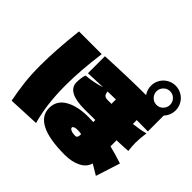

<svg xmlns="http://www.w3.org/2000/svg" viewBox="-219 -1191 1439 1439"><g transform="rotate(45 500.0 -471.5)"><path d="M844 -282Q905 -267 985 -241L923 -48L891 -67Q882 -72 869.5 -80Q857 -88 840 -97Q828 -48 774.5 -21Q721 6 646 6Q481 6 398 -36.5Q315 -79 315 -160Q315 -239 385.5 -280Q456 -321 572 -321Q586 -321 624 -319V-341Q585 -340 514 -340Q324 -340 324 -442Q324 -492 337 -525Q416 -531 492 -556L337 -550V-730Q586 -742 761 -742Q737 -777 737 -818Q737 -853 754.5 -883.5Q772 -914 802.5 -931.5Q833 -949 868 -949Q903 -949 933.5 -931.5Q964 -914 981.5 -883.5Q999 -853 999 -818Q999 -766 963 -727V-559Q924 -560 844 -560V-519Q914 -527 966 -541Q957 -483 957 -434Q957 -396 963 -352Q937 -349 844 -346ZM796 -818Q796 -788 817 -766.5Q838 -745 868 -745Q898 -745 919 -766.5Q940 -788 940 -818Q940 -847 919 -868.5Q898 -890 868 -890Q838 -890 817 -868.5Q796 -847 796 -818ZM309 -724Q282 -523 282 -367Q282 -163 326 -11L78 0Q61 -86 52 -164Q43 -242 43 -339Q43 -499 68 -724ZM624 -512V-559L538 -557Q540 -533 550 -522.5Q560 -512 584 -512ZM624 -191Q605 -195 582 -195Q561 -195 550 -189.5Q539 -184 539 -177Q539 -166 556 -158Q573 -150 601 -150Q612 -150 618 -158.5Q624 -167 624 -191Z"/></g></svg>

Font: Mantou Sans
Style: Regular
Weight: 400
Designer: Mant0u / artakana
Foundry: Mant0u / artakana
Version: Version 1.001;October 22, 2023;FontCreator 14.0.0.2901 64-bi